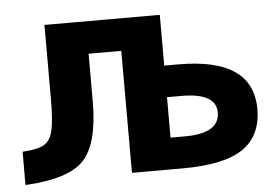

<svg xmlns="http://www.w3.org/2000/svg" viewBox="-43 -581 942 651"><g transform="rotate(-5 427.5 -255.5)"><path d="M522.5 -243.2V-105.5H571.3Q689.5 -105.5 689.5 -176.8Q689.5 -243.2 571.3 -243.2ZM270.5 -413.1V-251Q270.5 -108.4 218.8 -52.2Q167 3.9 18.6 11.7V-101.6Q71.3 -104.5 92.8 -117.7Q114.3 -130.9 122.1 -164.6Q129.9 -198.2 129.9 -274.4V-523.4H522.5V-350.6H571.3Q824.2 -350.6 824.2 -176.8Q824.2 -85.9 760.3 -42Q696.3 2 553.7 2H381.8V-413.1Z"/></g></svg>

Font: Gen Shin Gothic Bold
Style: Bold
Weight: 700
Designer: [Source Han Sans]
Ryoko NISHIZUKA  (kana & ideographs); Paul D. Hunt (Latin, Greek & Cyrillic); Wenlong ZHANG  (bopomofo
Version: Version 1.002.20150607